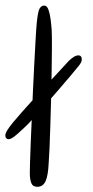

<svg xmlns="http://www.w3.org/2000/svg" viewBox="-20 -654 340 702"><path d="M12 -145Q8 -145 5.2 -146.8Q2.5 -148.5 1 -151.5Q-0.5 -154.5 -0.5 -159Q-0.5 -166.5 7 -178.5Q14.5 -190.5 28.2 -207Q42 -223.5 60 -244Q83 -270 106 -295.2Q129 -320.5 151.2 -344.5Q173.5 -368.5 193.8 -390.5Q214 -412.5 231.5 -431.5Q243 -442 251 -446.8Q259 -451.5 266.5 -451.5Q273 -451.5 276 -447.5Q279 -443.5 279 -437.5Q279 -435 278.5 -432.2Q278 -429.5 276.8 -426.8Q275.5 -424 273.5 -421Q271.5 -418 269 -414.5Q261 -404 239.5 -378.8Q218 -353.5 190.5 -321.5Q163 -289.5 134.8 -257.8Q106.5 -226 84.5 -202.5Q65 -183 43.5 -164Q22 -145 12 -145ZM116.5 29Q100 29 94.5 15.5Q89 2 89 -22Q89 -32 89.8 -60Q90.5 -88 92.2 -128.5Q94 -169 96 -216.8Q98 -264.5 100.2 -315.2Q102.5 -366 105 -414Q107.5 -462 109.8 -503Q112 -544 114.5 -571.5Q118.5 -611 124.5 -622.2Q130.5 -633.5 141.5 -633.5Q151.5 -633.5 156.8 -619.5Q162 -605.5 164.8 -585Q167.5 -564.5 169 -544.5Q170 -520.5 169.8 -480.2Q169.5 -440 168.8 -391Q168 -342 166.8 -291Q165.5 -240 164 -193.2Q162.5 -146.5 161 -110.8Q159.5 -75 158 -58Q157 -35.5 154.2 -19Q151.5 -2.5 146.8 8Q142 18.5 134.5 23.8Q127 29 116.5 29Z"/></svg>

Font: Gluten ExtraLight
Style: Regular
Weight: 250
Designer: Tyler Finck
Foundry: Etcetera Type Company
Version: Version 1.300